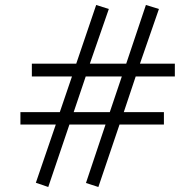

<svg xmlns="http://www.w3.org/2000/svg" viewBox="-20 -728 783 771"><path d="M682.1 -420.9H524.9L477.1 -277.8H638.2V-228H460L375 22.9L325.2 6.8L403.8 -228H258.8L173.8 22.9L124 5.9L204.1 -228H62V-277.8H220.2L269 -420.9H107.9V-472.2H286.1L366.2 -708L417 -691.9L340.8 -472.2H486.8L565.9 -708L618.2 -691.9L542 -472.2H682.1ZM469.2 -420.9H324.2L275.9 -277.8H420.9Z"/></svg>

Font: Ezra SIL SR
Style: Regular
Weight: 400
Designer: Development by SIL's NRSI team. OpenType tables by Ralph Hancock ( hancock@dircon.co.uk ).
Foundry: Development by SIL's NRSI team.
Version: Version 2.51; 2007